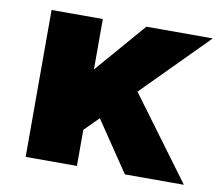

<svg xmlns="http://www.w3.org/2000/svg" viewBox="-64 -610 792 686"><g transform="rotate(10 331.5 -266.5)"><path d="M70 0V-533H256V-350L414 -533H655L423 -299L644 0H430L307 -182L256 -131V0Z"/></g></svg>

Font: Lexend Deca ExtraBold
Style: Regular
Weight: 800
Designer: Bonnie Shaver-Troup, Thomas Jockin
Foundry: Lexend
Version: Version 1.008; ttfautohint (v1.8.4.7-5d5b)